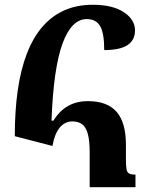

<svg xmlns="http://www.w3.org/2000/svg" viewBox="-20 -785 612 805"><path d="M200 -173 42 -214Q42 -320 54.5 -407Q67 -494 93 -561Q119 -628 158 -673Q197 -718 249.5 -741.5Q302 -765 369 -765Q452 -765 499 -734Q546 -703 546 -658Q546 -616 514 -595.5Q482 -575 417 -575Q417 -647 399.5 -676Q382 -705 344 -705Q312 -705 286.5 -679.5Q261 -654 242 -602Q223 -550 211.5 -469.5Q200 -389 196 -279H204Q229 -320 265 -340.5Q301 -361 349 -361Q429 -361 468.5 -316.5Q508 -272 508 -177V-115Q508 -89 510.5 -75.5Q513 -62 521.5 -57.5Q530 -53 548 -53V0H356V-146Q356 -194 348.5 -222.5Q341 -251 325 -263.5Q309 -276 283 -276Q267 -276 253.5 -269Q240 -262 229.5 -249Q219 -236 211.5 -216.5Q204 -197 200 -173Z"/></svg>

Font: Noto Serif Armenian
Style: Regular
Weight: 400
Designer: Monotype Design Team
Foundry: Monotype Imaging Inc.
Version: Version 2.007